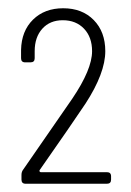

<svg xmlns="http://www.w3.org/2000/svg" viewBox="-20 -899 317 465"><path d="M32 -464V-475Q32 -483 36 -488L155 -660Q203 -731 203 -775Q203 -809 183.5 -829.5Q164 -850 132 -850Q101 -850 82.5 -829.5Q64 -809 64 -775V-758Q64 -748 54 -748H41Q31 -748 31 -758V-778Q32 -824 60 -851.5Q88 -879 133 -879Q179 -879 207 -850.5Q235 -822 235 -775Q235 -722 187 -648Q155 -600 76 -487Q75 -485 76 -483.5Q77 -482 79 -482H239Q249 -482 249 -472V-464Q249 -454 239 -454H42Q32 -454 32 -464Z"/></svg>

Font: Barlow Semi Condensed ExLight
Style: Regular
Weight: 275
Width: 4
Designer: Jeremy Tribby
Foundry: Tribby Type
Version: Version 1.408